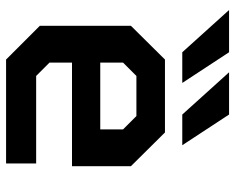

<svg xmlns="http://www.w3.org/2000/svg" viewBox="-91 -683 774 632"><g transform="rotate(90 296.0 -367.0)"><path d="M152 -580 13 -734H152L253 -580ZM357 -580 218 -734H357L458 -580ZM176 0 65 -111V-411L176 -523H416L527 -411V-217H186V-143L230 -99H518V0ZM186 -310H406V-385L362 -429H230L186 -385Z"/></g></svg>

Font: Tomorrow Medium
Style: Regular
Weight: 500
Designer: Tony de Marco, Monica Rizzolli
Foundry: Just in Type
Version: Version 2.002